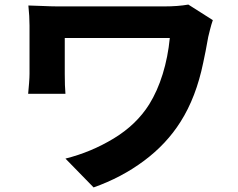

<svg xmlns="http://www.w3.org/2000/svg" viewBox="-20 -759 1040 839"><path d="M890 -598Q878 -530 868 -485Q837 -334 769 -227Q708 -130 609.5 -56.5Q511 17 389 60L266 -66Q378 -94 477 -154Q576 -214 632 -303Q668 -361 691 -435.5Q714 -510 722 -593H537H453H374H307H263V-501V-466V-436Q263 -382 266 -349H103L107 -395Q109 -421 109 -436V-647Q109 -688 104 -735L162 -733Q206 -731 231 -731H410H497H581H652H699Q757 -731 803 -739L910 -671Q903 -651 897.5 -628.5Q892 -606 890 -598Z"/></svg>

Font: Merged Yaku Han JP ExtraBold
Style: Regular
Weight: 800
Designer: Ryoko NISHIZUKA 西塚涼子 (kana, bopomofo & ideographs); Paul D. Hunt (Latin, Greek & Cyrillic); Sandoll Communications 산돌커뮤니
Foundry: Adobe
Version: Version 2.004